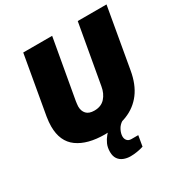

<svg xmlns="http://www.w3.org/2000/svg" viewBox="-203 -840 1143 1202"><g transform="rotate(-30 369.0 -238.5)"><path d="M324 12Q198 12 127 -39.5Q56 -91 56 -199Q56 -214 57.5 -231.5Q59 -249 62 -267L136 -688H345L269 -260Q268 -250 266.5 -241Q265 -232 265 -223Q265 -190 283.5 -170Q302 -150 341 -150Q390 -150 418 -181Q446 -212 454 -260L530 -688H738L662 -255Q646 -162 601.5 -103Q557 -44 487 -16Q417 12 324 12ZM394 211Q368 211 345 202Q322 193 308.5 173.5Q295 154 295 123Q295 91 306 66.5Q317 42 333 23Q349 4 365 -12H462L461 -8Q436 7 423.5 32Q411 57 411 78Q411 96 421.5 108Q432 120 452 120H501L488 196Q467 203 441.5 207Q416 211 394 211Z"/></g></svg>

Font: Archivo SemiCondensed Black
Style: Italic
Weight: 900
Width: 4
Italic angle: -10°
Designer: Hector Gatti
Foundry: Omnibus-Type
Version: Version 2.001